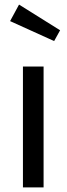

<svg xmlns="http://www.w3.org/2000/svg" viewBox="-20 -817 291 837"><path d="M170 0H80V-527H170ZM242 -685 216 -638 24 -725 63 -797Z"/></svg>

Font: Fira Sans Condensed
Style: Regular
Weight: 400
Width: 3
Designer: bBox Type GmbH & Carrois Corporate GbR & Edenspiekermann AG
Foundry: bBox Type GmbH & Carrois Corporate GbR & Edenspiekermann AG
Version: Version 4.301